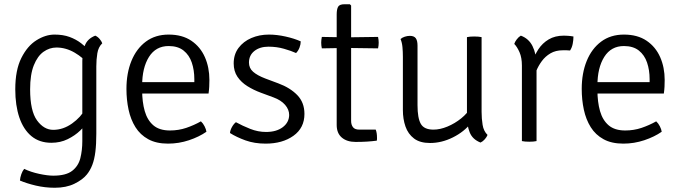

<svg xmlns="http://www.w3.org/2000/svg" viewBox="-20 -665 3212 905"><path d="M462 -461Q443.5 -443 438.8 -413.8Q434 -384.5 434 -352V-35Q434 14.5 429.5 50.5Q425 86.5 415 112.5Q405 138.5 389 158Q369 182.5 330.5 201.2Q292 220 238 220Q192.5 220 149 209.8Q105.5 199.5 74 186Q75 171.5 80.5 156Q86 140.5 94 131Q125 146 164.5 154.5Q204 163 231 163Q291 163 320.2 140.2Q349.5 117.5 358.8 80.2Q368 43 368 0V-377Q368 -416 379.5 -449Q391 -482 429 -497Q440.5 -492 449.5 -481.5Q458.5 -471 462 -461ZM52 -244Q52 -334.5 80.5 -391.5Q109 -448.5 151.8 -475.2Q194.5 -502 237 -502Q277.5 -502 308 -490.8Q338.5 -479.5 362 -461.5Q385.5 -443.5 405 -423L398 -360Q373.5 -392.5 332 -416.8Q290.5 -441 246 -441Q213.5 -441 185.2 -421Q157 -401 139.5 -357.5Q122 -314 122 -244Q122 -142 154.5 -97.5Q187 -53 231 -53Q277.5 -53 319.5 -82.8Q361.5 -112.5 383 -153L394 -92Q382 -73 357.8 -49.5Q333.5 -26 299 -9Q264.5 8 222 8Q166 8 128.2 -23.2Q90.5 -54.5 71.2 -111.2Q52 -168 52 -244Z M618 -224V-278H896V-292Q896 -334.5 884 -370Q872 -405.5 845.2 -426.8Q818.5 -448 775 -448Q714.5 -448 682.2 -396.8Q650 -345.5 650 -262V-240Q650 -184.5 662.2 -141.5Q674.5 -98.5 703 -74.2Q731.5 -50 781 -50Q821.5 -50 857.8 -62.2Q894 -74.5 927 -93Q937 -84 944.2 -69.8Q951.5 -55.5 953 -44Q918.5 -20 870.8 -4Q823 12 772 12Q716.5 12 678.8 -8.8Q641 -29.5 618.5 -65.5Q596 -101.5 586 -148Q576 -194.5 576 -246Q576 -320 599.5 -377.8Q623 -435.5 667.5 -468.8Q712 -502 775 -502Q839 -502 881.8 -473Q924.5 -444 945.8 -395.5Q967 -347 967 -288Q967 -270 966.2 -256Q965.5 -242 963 -224Z M1064 -38Q1065 -51 1073.2 -66Q1081.5 -81 1092 -89Q1123 -72 1159.5 -57.5Q1196 -43 1234 -43Q1283 -43 1312.8 -65.5Q1342.5 -88 1343 -123Q1343 -148.5 1323.8 -170.8Q1304.5 -193 1269 -206L1209.5 -228Q1175.5 -240.5 1146.2 -258.8Q1117 -277 1099.2 -303.2Q1081.5 -329.5 1081.5 -366Q1081.5 -408.5 1104.2 -439Q1127 -469.5 1164.8 -485.8Q1202.5 -502 1247.5 -502Q1284.5 -502 1326 -492.8Q1367.5 -483.5 1397.5 -470Q1397.5 -456 1391.8 -440.8Q1386 -425.5 1375.5 -415Q1352.5 -425.5 1318.2 -435.2Q1284 -445 1245.5 -445Q1205 -445 1179.2 -424.8Q1153.5 -404.5 1153.5 -370Q1153.5 -344 1173 -326.8Q1192.5 -309.5 1230.5 -295L1292 -272Q1347.5 -251.5 1381.2 -216.8Q1415 -182 1415 -128Q1415 -62 1363.2 -25Q1311.5 12 1232 12Q1179.5 12 1137.2 -3.2Q1095 -18.5 1064 -38Z M1567 -597Q1567 -620.5 1573.5 -632.8Q1580 -645 1604 -645H1629L1635 -639V-95Q1635 -77 1643.8 -65.5Q1652.5 -54 1674 -54H1751Q1757 -39 1757 -16Q1757 -12.5 1757 -8.8Q1757 -5 1756 -2Q1733 1 1709.2 2.5Q1685.5 4 1656 4Q1615.5 4 1591.2 -16.5Q1567 -37 1567 -76ZM1762 -491Q1765 -476 1765 -464Q1765 -450.5 1762 -437L1613 -439L1497 -437Q1494 -450.5 1494 -464Q1494 -476 1497 -491L1612 -489Z M2250 -138Q2250 -106 2254.8 -76.5Q2259.5 -47 2278 -29Q2274.5 -19.5 2265.5 -9Q2256.5 1.5 2245 7Q2207 -8 2194 -41Q2181 -74 2181 -113V-490Q2194.5 -493 2215 -493Q2236.5 -493 2250 -490ZM1879 -397Q1879 -421 1877 -442.8Q1875 -464.5 1868 -481Q1875.5 -488 1887.8 -492Q1900 -496 1912 -496Q1931.5 -496 1939.8 -484.8Q1948 -473.5 1948 -450V-169Q1948 -108.5 1963.5 -81.2Q1979 -54 2023 -54Q2054.5 -54 2089.2 -68.5Q2124 -83 2153.8 -107Q2183.5 -131 2200 -160V-85Q2168 -44 2115 -17.5Q2062 9 2007 9Q1959.5 9 1931.5 -12.2Q1903.5 -33.5 1891.2 -68.8Q1879 -104 1879 -146Z M2683 -493Q2683 -476.5 2679.5 -458.5Q2676 -440.5 2667 -427Q2659 -428 2650.2 -428Q2641.5 -428 2633 -428Q2599 -428 2574.5 -413.5Q2550 -399 2533.8 -376.8Q2517.5 -354.5 2508 -331Q2498.5 -307.5 2494 -289L2481 -305Q2481 -336.5 2489.8 -370Q2498.5 -403.5 2517.5 -432.5Q2536.5 -461.5 2566.2 -479.2Q2596 -497 2638 -497Q2645.5 -497 2657.2 -496.2Q2669 -495.5 2683 -493ZM2404 -458Q2407 -468 2415.8 -479.5Q2424.5 -491 2435 -497Q2472.5 -483 2490 -447.8Q2507.5 -412.5 2509 -363V0Q2495.5 3 2475 3Q2453.5 3 2440 0V-356Q2440 -393 2428.8 -418.8Q2417.5 -444.5 2404 -458Z M2764 -224V-278H3042V-292Q3042 -334.5 3030 -370Q3018 -405.5 2991.2 -426.8Q2964.5 -448 2921 -448Q2860.5 -448 2828.2 -396.8Q2796 -345.5 2796 -262V-240Q2796 -184.5 2808.2 -141.5Q2820.5 -98.5 2849 -74.2Q2877.5 -50 2927 -50Q2967.5 -50 3003.8 -62.2Q3040 -74.5 3073 -93Q3083 -84 3090.2 -69.8Q3097.5 -55.5 3099 -44Q3064.5 -20 3016.8 -4Q2969 12 2918 12Q2862.5 12 2824.8 -8.8Q2787 -29.5 2764.5 -65.5Q2742 -101.5 2732 -148Q2722 -194.5 2722 -246Q2722 -320 2745.5 -377.8Q2769 -435.5 2813.5 -468.8Q2858 -502 2921 -502Q2985 -502 3027.8 -473Q3070.5 -444 3091.8 -395.5Q3113 -347 3113 -288Q3113 -270 3112.2 -256Q3111.5 -242 3109 -224Z"/></svg>

Font: Signika Negative Light
Style: Regular
Weight: 300
Designer: Anna Giedry
Foundry: Anna Giedry
Version: Version 2.001